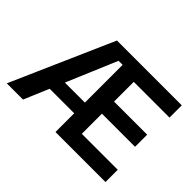

<svg xmlns="http://www.w3.org/2000/svg" viewBox="-137 -1010 1291 1291"><g transform="rotate(45 509.0 -364.0)"><path d="M23.9 0 344.2 -727.5H960.4V-610.8H620.6V-423.3H935.5V-308.1H620.6V-116.7H962.4V0H486.8V-638.7H448.2L178.2 0ZM194.8 -178.2V-279.8H559.1V-178.2Z"/></g></svg>

Font: Inter Cardless
Style: Bold
Weight: 700
Designer: Rasmus Andersson
Foundry: rsms
Version: Version 4.001;git-9221beed3